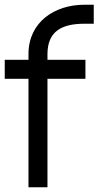

<svg xmlns="http://www.w3.org/2000/svg" viewBox="-55 -769 450 809"><path d="M300 -749H340V-669H300C200 -669 146 -633 145 -543V-517H265H305V-437H265H145V-20V20H65V-20V-437H5H-35V-517H5H65V-543C66 -677 176 -749 300 -749Z"/></svg>

Font: Nordica Plus
Style: NordicaClassicLight
Weight: 300
Version: Version 1.01